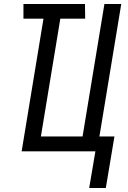

<svg xmlns="http://www.w3.org/2000/svg" viewBox="-20 -755 640 958"><path d="M425 183 456 0H88L197 -662H97V-735H404L405 -662H281L184 -74H392L501 -735H585L476 -74H551L508 183Z"/></svg>

Font: Iosevka Aile
Style: Italic
Weight: 400
Italic angle: -9°
Designer: Belleve Invis
Foundry: Belleve Invis
Version: Version 28.0.1; ttfautohint (v1.8.4)